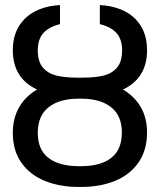

<svg xmlns="http://www.w3.org/2000/svg" viewBox="-20 -737 639 767"><path d="M130.9 -206.1Q130.9 -138.7 173.8 -106Q216.8 -73.2 293.9 -73.2H304.7Q381.8 -73.2 424.3 -106.2Q466.8 -139.2 466.8 -208Q466.8 -274.9 423.8 -308.8Q380.9 -342.8 304.7 -342.8H293.9Q217.3 -342.8 174.1 -308.6Q130.9 -274.4 130.9 -206.1ZM467.8 -536.1Q467.8 -579.6 445.8 -604.5Q423.8 -629.4 378.9 -640.6V-716.8Q433.6 -713.9 476.1 -693.1Q518.6 -672.4 543 -632.8Q567.4 -593.3 567.4 -536.1Q567.4 -424.8 471.2 -379.4Q517.1 -352.5 542.2 -309.3Q567.4 -266.1 567.4 -208Q567.4 -137.2 533.4 -88.1Q499.5 -39.1 439.9 -14.6Q380.4 9.8 304.7 9.8H293.9Q218.3 9.8 158.9 -14.4Q99.6 -38.6 65.4 -87.2Q31.2 -135.7 31.2 -206.1Q31.2 -265.1 56.6 -308.8Q82 -352.5 127.9 -379.4Q31.2 -424.8 31.2 -536.1Q31.2 -593.3 55.9 -632.8Q80.6 -672.4 123 -693.1Q165.5 -713.9 219.7 -716.8V-640.6Q174.8 -629.4 152.8 -604.5Q130.9 -579.6 130.9 -536.1Q130.9 -490.7 151.6 -466.8Q172.4 -442.9 206.3 -434.8Q240.2 -426.8 289.1 -426.8H308.6Q358.4 -426.8 392.6 -434.8Q426.8 -442.9 447.3 -466.8Q467.8 -490.7 467.8 -536.1Z"/></svg>

Font: Pretendard JP
Style: Regular
Weight: 400
Designer: Base glyphs from Inter by Rasmus Andersson; Hangeul glyphs from Noto Sans CJK(Source Han Sans) by Jang Soo-young and Kan
Foundry: Kil Hyung-jin
Version: Version 1.309